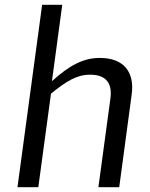

<svg xmlns="http://www.w3.org/2000/svg" viewBox="-20 -782 628 802"><path d="M140 0 193 -391C259 -444 301 -470 357 -470C425 -470 450 -432 441 -369L391 0H478L530 -387C543 -480 498 -540 397 -540C329 -540 271 -510 197 -443L240 -762H156L53 0Z"/></svg>

Font: Cheyenne Sans
Style: Italic
Weight: 400
Italic angle: -8.13011°
Designer: The Public Sans project authors (U.S. Web Design System), Libre Franklin designed by Pablo Impallari and Rodrigo Fuenzal
Foundry: The Cheyenne Sans Project Authors
Version: Version 2.007